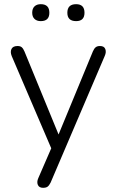

<svg xmlns="http://www.w3.org/2000/svg" viewBox="-20 -712 558 918"><path d="M344 -611Q302 -611 302 -651Q302 -692 344 -692Q384 -692 384 -651Q384 -611 344 -611ZM175 -611Q156 -611 145 -621.5Q134 -632 134 -651Q134 -671 145 -681.5Q156 -692 175 -692Q216 -692 216 -651Q216 -611 175 -611ZM186 186Q167 186 161 172Q155 158 163 140L225 -3L36 -444Q28 -464 35 -478Q42 -492 64 -492Q77 -492 84 -486Q91 -480 97 -466L260 -69L424 -466Q430 -480 437.5 -486Q445 -492 458 -492Q478 -492 483.5 -477.5Q489 -463 481 -445L222 161Q215 175 207.5 180.5Q200 186 186 186Z"/></svg>

Font: Chiron GoRound TC L
Style: Regular
Weight: 300
Designer: Ryoko NISHIZUKA 西塚涼子 (kana, bopomofo & ideographs); Paul D. Hunt (Latin, Greek & Cyrillic); Sandoll Communications 산돌커뮤니
Foundry: Adobe
Version: Version 1.000;hotconv 1.1.1;makeotfexe 2.6.0